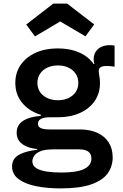

<svg xmlns="http://www.w3.org/2000/svg" viewBox="-20 -822 683 1065"><path d="M316 223Q240.5 223 179.5 210.5Q118.5 198 82.8 171.2Q47 144.5 47 101Q47 57.5 86 36.2Q125 15 186.5 9V-4L276 6.5Q229 6.5 204 17Q179 27.5 169.2 42.8Q159.5 58 159.5 72.5Q159.5 97 181 110.5Q202.5 124 238.5 129.5Q274.5 135 319.5 135Q407 135 447 115.2Q487 95.5 487 57Q487 6.5 419 6.5H223Q153.5 6.5 113 -16.8Q72.5 -40 72.5 -86Q72.5 -128 107 -151Q141.5 -174 206.5 -179.5V-200L301 -171.5H257Q225 -171.5 207.8 -162.8Q190.5 -154 190.5 -135.5Q190.5 -118 207.2 -111Q224 -104 258 -104H422Q478.5 -104 519.5 -85.5Q560.5 -67 582.8 -32.2Q605 2.5 605 51Q605 100.5 577.5 139.2Q550 178 486.8 200.5Q423.5 223 316 223ZM301 -171.5Q232.5 -171.5 179 -195.2Q125.5 -219 95.2 -261.8Q65 -304.5 65 -362Q65 -419.5 95 -462.5Q125 -505.5 178 -529.5Q231 -553.5 300.5 -553.5Q369.5 -553.5 421.8 -529.8Q474 -506 502 -463Q518.5 -441 526.5 -415.5Q534.5 -390 534.5 -361Q534.5 -303.5 504.8 -261Q475 -218.5 422.5 -195Q370 -171.5 301 -171.5ZM301.5 -266Q334 -266 359.5 -278Q385 -290 399.8 -311.5Q414.5 -333 414.5 -362Q414.5 -391 399.8 -413Q385 -435 359.5 -447Q334 -459 301.5 -459Q268.5 -459 242.8 -447Q217 -435 202.2 -413Q187.5 -391 187.5 -362Q187.5 -333 202.2 -311.5Q217 -290 242.8 -278Q268.5 -266 301.5 -266ZM534.5 -361 502 -420 477 -456.5 503.5 -468.5Q501.5 -474 500.5 -480Q499.5 -486 499.5 -492.5Q499.5 -517 510.8 -534.8Q522 -552.5 542.2 -562Q562.5 -571.5 589.5 -571.5Q597 -571.5 603.5 -571Q610 -570.5 615.5 -569V-452Q602.5 -454.5 591.8 -455.2Q581 -456 572 -456Q555.5 -456 545.8 -452.8Q536 -449.5 531.8 -443.5Q527.5 -437.5 527.5 -429Q527.5 -422.5 529.2 -412.5Q531 -402.5 532.8 -389.2Q534.5 -376 534.5 -361ZM352.5 -802 502.5 -686.5 454 -620.5 314 -703 174 -620 125.5 -686 275.5 -802Z"/></svg>

Font: Hepta Slab SemiBold
Style: Regular
Weight: 600
Designer: Michael LaGattuta
Foundry: Michael LaGattuta
Version: Version 1.102